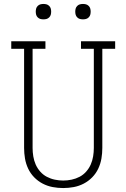

<svg xmlns="http://www.w3.org/2000/svg" viewBox="-20 -944 640 972"><path d="M300 8Q273 8 246.5 3Q220 -2 196 -14.5Q172 -27 153 -46.5Q134 -66 122.5 -90.5Q111 -115 106.5 -141.5Q102 -168 102 -195V-697H37V-735H210V-697H145V-195Q145 -174 148.5 -152.5Q152 -131 160.5 -111.5Q169 -92 183.5 -75.5Q198 -59 217 -49Q236 -39 257.5 -34.5Q279 -30 300 -30Q321 -30 342.5 -34.5Q364 -39 383 -49Q402 -59 416.5 -75.5Q431 -92 439.5 -111.5Q448 -131 451.5 -152.5Q455 -174 455 -195V-697H390V-735H563V-697H498V-195Q498 -168 493.5 -141.5Q489 -115 477.5 -90.5Q466 -66 447 -46.5Q428 -27 404 -14.5Q380 -2 353.5 3Q327 8 300 8ZM400 -846Q392 -846 384.5 -848Q377 -850 371 -856Q365 -862 363 -869.5Q361 -877 361 -885Q361 -893 363 -900.5Q365 -908 371 -914Q377 -920 384.5 -922Q392 -924 400 -924Q408 -924 415.5 -922Q423 -920 429 -914Q435 -908 437 -900.5Q439 -893 439 -885Q439 -877 437 -869.5Q435 -862 429 -856Q423 -850 415.5 -848Q408 -846 400 -846ZM200 -846Q192 -846 184.5 -848Q177 -850 171 -856Q165 -862 163 -869.5Q161 -877 161 -885Q161 -893 163 -900.5Q165 -908 171 -914Q177 -920 184.5 -922Q192 -924 200 -924Q208 -924 215.5 -922Q223 -920 229 -914Q235 -908 237 -900.5Q239 -893 239 -885Q239 -877 237 -869.5Q235 -862 229 -856Q223 -850 215.5 -848Q208 -846 200 -846Z"/></svg>

Font: Iosevka Curly Slab XLtEx
Style: Regular
Weight: 200
Width: 7
Monospace: yes
Designer: Belleve Invis
Foundry: Belleve Invis
Version: Version 11.1.0; ttfautohint (v1.8.3)